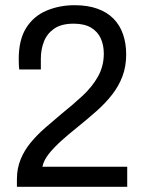

<svg xmlns="http://www.w3.org/2000/svg" viewBox="-20 -718 551 738"><path d="M45 0V-29Q45 -71 59.5 -106Q74 -141 98.5 -170.5Q123 -200 154 -227Q185 -254 216 -280Q261 -316 298 -350.5Q335 -385 357 -424.5Q379 -464 379 -512Q379 -545 367 -571Q355 -597 329.5 -612Q304 -627 263 -627Q216 -627 188.5 -608Q161 -589 149 -558.5Q137 -528 137 -492V-451H54Q53 -457 52.5 -467.5Q52 -478 52 -491Q52 -565 80.5 -610.5Q109 -656 158.5 -677Q208 -698 267 -698Q317 -698 354.5 -684.5Q392 -671 416.5 -646Q441 -621 453 -586Q465 -551 465 -509Q465 -463 451 -425.5Q437 -388 411.5 -355Q386 -322 351 -291Q316 -260 275 -227Q245 -203 216.5 -177.5Q188 -152 168 -127Q148 -102 143 -77H469V0Z"/></svg>

Font: Archivo SemiCondensed
Style: Regular
Weight: 400
Width: 4
Designer: Hector Gatti
Foundry: Omnibus-Type
Version: Version 2.001